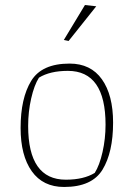

<svg xmlns="http://www.w3.org/2000/svg" viewBox="-20 -734 532 764"><path d="M234 -575 318 -714 363 -709 253 -571ZM62 -225Q62 -343 104 -412Q146 -481 257 -481Q341 -481 385.5 -418.5Q430 -356 430 -246Q430 -128 388 -59Q346 10 235 10Q151 10 106.5 -52.5Q62 -115 62 -225ZM357 -46Q376 -76 388 -129Q400 -182 400 -238Q400 -452 250 -452Q179 -452 135 -425Q116 -395 104 -342Q92 -289 92 -233Q92 -19 242 -19Q313 -19 357 -46Z"/></svg>

Font: Athiti ExtraLight
Style: Regular
Weight: 250
Version: Version 1.032